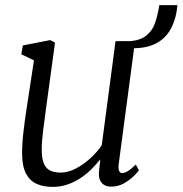

<svg xmlns="http://www.w3.org/2000/svg" viewBox="-20 -722 715 752"><path d="M186 10Q150 10 123.2 -2Q96.5 -14 81.5 -42.8Q66.5 -71.5 66.5 -122.5Q66.5 -140 67.8 -160.8Q69 -181.5 71.8 -204.8Q74.5 -228 77.5 -251.2Q80.5 -274.5 84 -295.5L113 -485.5L63.5 -509.5L69.5 -544L176.5 -565L195.5 -555L159.5 -291.5Q157 -270.5 154.2 -250.2Q151.5 -230 149 -211Q146.5 -192 145 -173Q143.5 -154 143.5 -135.5Q143.5 -98.5 152.8 -79.2Q162 -60 178.8 -53Q195.5 -46 218 -46Q246.5 -46 276.8 -61.8Q307 -77.5 333.8 -102Q360.5 -126.5 378.5 -153L432.5 -561H509L445 -80Q442.5 -61.5 446.5 -52.8Q450.5 -44 458 -44Q468 -44 481 -52Q494 -60 512 -77.5L524 -55Q520 -48.5 504.5 -33Q489 -17.5 466 -4.2Q443 9 415.5 9Q388.5 9 376 -9Q363.5 -27 368.5 -57Q368.5 -58.5 369 -62.8Q369.5 -67 370.2 -72.8Q371 -78.5 371.5 -84.5Q372 -90.5 372.5 -95.5L371.5 -96.5Q356 -77 336.5 -57.8Q317 -38.5 293.5 -23.2Q270 -8 243 1Q216 10 186 10ZM604 -702H675Q670 -647 648.2 -607.5Q626.5 -568 584 -548.5Q541.5 -529 473 -534L467 -560Q521.5 -559.5 549 -579.8Q576.5 -600 587.5 -632.8Q598.5 -665.5 604 -702Z"/></svg>

Font: Merriweather 20pt Light
Style: Italic
Weight: 300
Italic angle: -7.8°
Version: Version 2.101